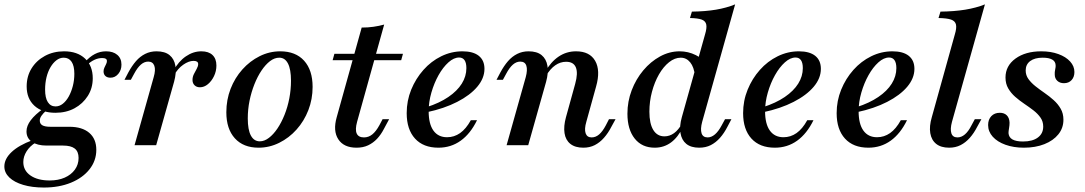

<svg xmlns="http://www.w3.org/2000/svg" viewBox="-44 -661 4937 874"><path d="M155.6 192.7Q102.4 192.7 61.7 180.6Q21 168.5 -1.6 146.8Q-24.2 125 -24.2 96.8Q-24.2 62.1 8.9 31Q41.9 0 103.2 -22.6L118.5 -12.1Q91.9 4 77 27.8Q62.1 51.6 62.1 76.6Q62.1 115.3 94.8 137.9Q127.4 160.5 182.3 160.5Q221 160.5 250.4 147.6Q279.8 134.7 296.8 111.3Q313.7 87.9 313.7 58.1Q313.7 29 296.4 15.3Q279 1.6 242.7 1.6H167.7Q125.8 1.6 101.2 -15.3Q76.6 -32.3 76.6 -62.9Q76.6 -87.9 96 -113.7Q115.3 -139.5 154.8 -167.7L167.7 -158.9Q151.6 -144.4 144.4 -133.5Q137.1 -122.6 137.1 -112.1Q137.1 -97.6 148.8 -90.7Q160.5 -83.9 185.5 -83.9H271.8Q329.8 -83.9 362.1 -56.5Q394.4 -29 394.4 21Q394.4 70.2 363.7 109.3Q333.1 148.4 279 170.6Q225 192.7 155.6 192.7ZM208.1 -147.6Q147.6 -147.6 112.5 -179.8Q77.4 -212.1 77.4 -267.7Q77.4 -313.7 99.6 -349.6Q121.8 -385.5 160.5 -406.5Q199.2 -427.4 247.6 -427.4Q308.1 -427.4 343.1 -394.4Q378.2 -361.3 378.2 -304.8Q378.2 -259.7 355.6 -224.2Q333.1 -188.7 295.2 -168.1Q257.3 -147.6 208.1 -147.6ZM208.9 -176.6Q226.6 -176.6 241.9 -188.7Q257.3 -200.8 269 -221.8Q280.6 -242.7 287.5 -269.4Q294.4 -296 294.4 -325Q294.4 -361.3 281.9 -379.8Q269.4 -398.4 246 -398.4Q228.2 -398.4 212.9 -386.7Q197.6 -375 185.9 -355.2Q174.2 -335.5 167.7 -309.3Q161.3 -283.1 161.3 -253.2Q161.3 -215.3 173.8 -196Q186.3 -176.6 208.9 -176.6ZM458.9 -307.3Q444.4 -307.3 435.9 -314.9Q427.4 -322.6 427.4 -336.3Q427.4 -345.2 431.5 -353.6Q435.5 -362.1 439.1 -369.4Q442.7 -376.6 442.7 -383.1Q442.7 -390.3 437.5 -393.5Q432.3 -396.8 421 -396.8Q403.2 -396.8 385.9 -388.7Q368.5 -380.6 352.4 -365.3L342.7 -378.2Q363.7 -402.4 387.5 -414.9Q411.3 -427.4 438.7 -427.4Q471 -427.4 489.9 -411.3Q508.9 -395.2 508.9 -366.9Q508.9 -341.9 494.4 -324.6Q479.8 -307.3 458.9 -307.3Z M568.5 0 655.6 -309.7Q665.3 -342.7 658.5 -361.7Q651.6 -380.6 630.6 -380.6Q612.9 -380.6 597.2 -366.9Q581.5 -353.2 566.9 -325.8L551.6 -297.6H522.6L540.3 -331.5Q556.5 -361.3 575 -382.7Q593.5 -404 616.9 -415.7Q640.3 -427.4 668.5 -427.4Q706.5 -427.4 727.8 -410.1Q749.2 -392.7 754.4 -361.3Q759.7 -329.8 748.4 -288.7L666.9 0ZM866.1 -263.7Q850.8 -263.7 841.5 -273Q832.3 -282.3 832.3 -296.8Q832.3 -311.3 838.7 -323.8Q845.2 -336.3 851.6 -348Q858.1 -359.7 858.1 -369.4Q858.1 -383.9 837.1 -383.9Q815.3 -383.9 790.3 -366.5Q765.3 -349.2 749.2 -319.4L745.2 -338.7Q768.5 -381.5 802 -404.4Q835.5 -427.4 872.6 -427.4Q905.6 -427.4 923.4 -410.5Q941.1 -393.5 941.1 -362.9Q941.1 -337.1 930.2 -314.5Q919.4 -291.9 902.4 -277.8Q885.5 -263.7 866.1 -263.7Z M1133.1 11.3Q1063.7 11.3 1025 -31.5Q986.3 -74.2 986.3 -150Q986.3 -206.5 1005.6 -256.5Q1025 -306.5 1059.3 -344.8Q1093.5 -383.1 1137.9 -405.2Q1182.3 -427.4 1231.5 -427.4Q1301.6 -427.4 1340.3 -384.7Q1379 -341.9 1379 -265.3Q1379 -209.7 1359.7 -159.7Q1340.3 -109.7 1306 -71.4Q1271.8 -33.1 1227 -10.9Q1182.3 11.3 1133.1 11.3ZM1138.7 -17.7Q1159.7 -17.7 1180.2 -33.5Q1200.8 -49.2 1219 -76.2Q1237.1 -103.2 1251.2 -138.3Q1265.3 -173.4 1273 -213.3Q1280.6 -253.2 1280.6 -293.5Q1280.6 -345.2 1266.9 -371.8Q1253.2 -398.4 1227.4 -398.4Q1205.6 -398.4 1185.1 -382.7Q1164.5 -366.9 1146.4 -339.9Q1128.2 -312.9 1114.1 -277.4Q1100 -241.9 1091.9 -202.4Q1083.9 -162.9 1083.9 -121.8Q1083.9 -70.2 1098 -44Q1112.1 -17.7 1138.7 -17.7Z M1579 11.3Q1521 11.3 1496 -27Q1471 -65.3 1488.7 -127.4L1602.4 -535.5Q1630.6 -535.5 1656 -539.1Q1681.5 -542.7 1704.8 -549.2L1581.5 -106.5Q1571.8 -71 1579.8 -53.2Q1587.9 -35.5 1612.9 -35.5Q1633.9 -35.5 1650.8 -49.2Q1667.7 -62.9 1683.1 -91.1L1697.6 -118.5H1727.4L1703.2 -73.4Q1690.3 -48.4 1672.6 -29.4Q1654.8 -10.5 1631.9 0.4Q1608.9 11.3 1579 11.3ZM1470.2 -387.1 1478.2 -416.1H1790.3L1782.3 -387.1Z M1951.6 11.3Q1883.1 11.3 1845.2 -30.2Q1807.3 -71.8 1807.3 -146Q1807.3 -202.4 1827.8 -252.8Q1848.4 -303.2 1883.5 -342.7Q1918.5 -382.3 1964.5 -404.8Q2010.5 -427.4 2061.3 -427.4Q2109.7 -427.4 2135.5 -406.9Q2161.3 -386.3 2161.3 -347.6Q2161.3 -304.8 2128.6 -266.1Q2096 -227.4 2037.1 -197.2Q1978.2 -166.9 1898.4 -150V-173.4Q1956.5 -191.9 1996.8 -219.4Q2037.1 -246.8 2058.1 -280.2Q2079 -313.7 2079 -350.8Q2079 -375 2070.6 -387.1Q2062.1 -399.2 2046 -399.2Q2021.8 -399.2 1997.2 -377Q1972.6 -354.8 1952.4 -319Q1932.3 -283.1 1919.8 -239.9Q1907.3 -196.8 1907.3 -154.8Q1907.3 -96.8 1929 -66.5Q1950.8 -36.3 1991.1 -36.3Q2023.4 -36.3 2050.4 -55.2Q2077.4 -74.2 2099.2 -113.7H2127.4Q2097.6 -52.4 2053.2 -20.6Q2008.9 11.3 1951.6 11.3Z M2611.3 11.3Q2574.2 11.3 2552.4 -6Q2530.6 -23.4 2525.8 -54.8Q2521 -86.3 2532.3 -127.4L2574.2 -279Q2587.9 -328.2 2577.4 -354Q2566.9 -379.8 2533.1 -379.8Q2506.5 -379.8 2483.5 -363.7Q2460.5 -347.6 2441.1 -315.3L2436.3 -332.3Q2463.7 -379.8 2499.2 -403.6Q2534.7 -427.4 2578.2 -427.4Q2640.3 -427.4 2665.3 -383.9Q2690.3 -340.3 2669.4 -266.9L2625 -106.5Q2615.3 -73.4 2621.8 -54.4Q2628.2 -35.5 2649.2 -35.5Q2667.7 -35.5 2683.5 -49.2Q2699.2 -62.9 2713.7 -90.3L2728.2 -118.5H2758.1L2739.5 -84.7Q2724.2 -54.8 2705.2 -33.5Q2686.3 -12.1 2663.3 -0.4Q2640.3 11.3 2611.3 11.3ZM2262.1 0 2349.2 -309.7Q2358.1 -342.7 2352 -361.7Q2346 -380.6 2324.2 -380.6Q2306.5 -380.6 2290.7 -366.9Q2275 -353.2 2260.5 -325.8L2245.2 -297.6H2216.1L2233.9 -331.5Q2250 -361.3 2268.5 -382.7Q2287.1 -404 2310.5 -415.7Q2333.9 -427.4 2362.1 -427.4Q2400 -427.4 2421.4 -410.1Q2442.7 -392.7 2448 -361.3Q2453.2 -329.8 2441.9 -288.7L2360.5 0Z M3138.7 11.3Q3101.6 11.3 3080.2 -6Q3058.9 -23.4 3053.6 -55.2Q3048.4 -87.1 3059.7 -127.4L3165.3 -504Q3174.2 -533.1 3171 -549.2Q3167.7 -565.3 3150.4 -571.8Q3133.1 -578.2 3096.8 -579L3105.6 -608.1Q3166.9 -608.9 3214.9 -616.9Q3262.9 -625 3302.4 -641.1L3152.4 -106.5Q3143.5 -73.4 3149.6 -54.4Q3155.6 -35.5 3177.4 -35.5Q3194.4 -35.5 3210.5 -49.2Q3226.6 -62.9 3241.1 -90.3L3256.5 -118.5H3285.5L3267.7 -84.7Q3252.4 -54.8 3233.5 -33.5Q3214.5 -12.1 3191.5 -0.4Q3168.5 11.3 3138.7 11.3ZM2936.3 11.3Q2878.2 11.3 2845.2 -30.2Q2812.1 -71.8 2812.1 -143.5Q2812.1 -199.2 2831.5 -250Q2850.8 -300.8 2884.3 -340.7Q2917.7 -380.6 2960.5 -404Q3003.2 -427.4 3050 -427.4Q3088.7 -427.4 3123.4 -410.1Q3158.1 -392.7 3186.3 -360.5L3119.4 -316.1Q3115.3 -355.6 3098 -377Q3080.6 -398.4 3054.8 -398.4Q3027.4 -398.4 3001.6 -377.8Q2975.8 -357.3 2955.6 -322.2Q2935.5 -287.1 2923.8 -243.1Q2912.1 -199.2 2912.1 -152.4Q2912.1 -98.4 2929.8 -69.4Q2947.6 -40.3 2980.6 -40.3Q3004 -40.3 3024.2 -54.8Q3044.4 -69.4 3060.5 -98.4L3064.5 -82.3Q3042.7 -36.3 3010.5 -12.5Q2978.2 11.3 2936.3 11.3Z M3483.1 11.3Q3414.5 11.3 3376.6 -30.2Q3338.7 -71.8 3338.7 -146Q3338.7 -202.4 3359.3 -252.8Q3379.8 -303.2 3414.9 -342.7Q3450 -382.3 3496 -404.8Q3541.9 -427.4 3592.7 -427.4Q3641.1 -427.4 3666.9 -406.9Q3692.7 -386.3 3692.7 -347.6Q3692.7 -304.8 3660.1 -266.1Q3627.4 -227.4 3568.5 -197.2Q3509.7 -166.9 3429.8 -150V-173.4Q3487.9 -191.9 3528.2 -219.4Q3568.5 -246.8 3589.5 -280.2Q3610.5 -313.7 3610.5 -350.8Q3610.5 -375 3602 -387.1Q3593.5 -399.2 3577.4 -399.2Q3553.2 -399.2 3528.6 -377Q3504 -354.8 3483.9 -319Q3463.7 -283.1 3451.2 -239.9Q3438.7 -196.8 3438.7 -154.8Q3438.7 -96.8 3460.5 -66.5Q3482.3 -36.3 3522.6 -36.3Q3554.8 -36.3 3581.9 -55.2Q3608.9 -74.2 3630.6 -113.7H3658.9Q3629 -52.4 3584.7 -20.6Q3540.3 11.3 3483.1 11.3Z M3908.9 11.3Q3840.3 11.3 3802.4 -30.2Q3764.5 -71.8 3764.5 -146Q3764.5 -202.4 3785.1 -252.8Q3805.6 -303.2 3840.7 -342.7Q3875.8 -382.3 3921.8 -404.8Q3967.7 -427.4 4018.5 -427.4Q4066.9 -427.4 4092.7 -406.9Q4118.5 -386.3 4118.5 -347.6Q4118.5 -304.8 4085.9 -266.1Q4053.2 -227.4 3994.4 -197.2Q3935.5 -166.9 3855.6 -150V-173.4Q3913.7 -191.9 3954 -219.4Q3994.4 -246.8 4015.3 -280.2Q4036.3 -313.7 4036.3 -350.8Q4036.3 -375 4027.8 -387.1Q4019.4 -399.2 4003.2 -399.2Q3979 -399.2 3954.4 -377Q3929.8 -354.8 3909.7 -319Q3889.5 -283.1 3877 -239.9Q3864.5 -196.8 3864.5 -154.8Q3864.5 -96.8 3886.3 -66.5Q3908.1 -36.3 3948.4 -36.3Q3980.6 -36.3 4007.7 -55.2Q4034.7 -74.2 4056.5 -113.7H4084.7Q4054.8 -52.4 4010.5 -20.6Q3966.1 11.3 3908.9 11.3Z M4276.6 11.3Q4239.5 11.3 4217.7 -6Q4196 -23.4 4190.7 -54.8Q4185.5 -86.3 4197.6 -127.4L4302.4 -504Q4311.3 -533.1 4307.7 -549.2Q4304 -565.3 4285.5 -571.8Q4266.9 -578.2 4228.2 -579L4237.1 -608.1Q4300 -608.9 4349.6 -616.9Q4399.2 -625 4439.5 -641.1L4289.5 -106.5Q4280.6 -73.4 4286.7 -54.4Q4292.7 -35.5 4314.5 -35.5Q4332.3 -35.5 4348.4 -49.2Q4364.5 -62.9 4378.2 -90.3L4393.5 -118.5H4423.4L4404.8 -84.7Q4389.5 -54.8 4370.6 -33.5Q4351.6 -12.1 4328.6 -0.4Q4305.6 11.3 4276.6 11.3Z M4616.9 11.3Q4570.2 11.3 4533.1 -2Q4496 -15.3 4475 -38.7Q4454 -62.1 4454 -91.9Q4454 -116.9 4468.5 -132.3Q4483.1 -147.6 4507.3 -147.6Q4527.4 -147.6 4539.1 -135.9Q4550.8 -124.2 4551.6 -102.4Q4551.6 -90.3 4549.2 -77Q4546.8 -63.7 4546.8 -54.8Q4548.4 -35.5 4564.9 -26.2Q4581.5 -16.9 4612.9 -16.9Q4656.5 -16.9 4680.6 -35.1Q4704.8 -53.2 4704.8 -84.7Q4704.8 -108.1 4692.3 -125.8Q4679.8 -143.5 4660.5 -158.5Q4641.1 -173.4 4619 -188.3Q4596.8 -203.2 4577.4 -220.2Q4558.1 -237.1 4545.6 -258.5Q4533.1 -279.8 4533.1 -308.1Q4533.1 -361.3 4578.6 -394.4Q4624.2 -427.4 4696 -427.4Q4739.5 -427.4 4773.8 -414.9Q4808.1 -402.4 4827.4 -381Q4846.8 -359.7 4846.8 -333.1Q4846.8 -310.5 4833.9 -296.4Q4821 -282.3 4799.2 -282.3Q4780.6 -282.3 4769 -293.1Q4757.3 -304 4757.3 -321.8Q4756.5 -332.3 4759.3 -344.8Q4762.1 -357.3 4761.3 -364.5Q4760.5 -381.5 4745.6 -389.9Q4730.6 -398.4 4702.4 -398.4Q4666.1 -398.4 4645.6 -383.1Q4625 -367.7 4625 -340.3Q4625 -318.5 4637.5 -301.2Q4650 -283.9 4669.4 -268.5Q4688.7 -253.2 4710.9 -237.9Q4733.1 -222.6 4752.4 -205.2Q4771.8 -187.9 4784.3 -166.1Q4796.8 -144.4 4796.8 -116.1Q4796.8 -78.2 4773.8 -49.6Q4750.8 -21 4710.1 -4.8Q4669.4 11.3 4616.9 11.3Z"/></svg>

Font: Playfair 5pt SemiExpanded Light SemiBold
Style: Italic
Weight: 600
Italic angle: -15.6°
Version: Version 2.001;gftools[0.9.30]